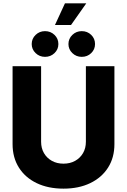

<svg xmlns="http://www.w3.org/2000/svg" viewBox="-20 -1126 765 1156"><path d="M362.3 9.8Q270 9.8 200.9 -23.4Q131.8 -56.6 93.8 -116.9Q55.7 -177.2 55.7 -258.3V-727.5H227.5V-272.5Q227.5 -233.9 244.6 -204.3Q261.7 -174.8 292 -157.7Q322.3 -140.6 362.3 -140.6Q402.3 -140.6 432.6 -157.7Q462.9 -174.8 480 -204.3Q497.1 -233.9 497.1 -272.5V-727.5H668.9V-258.3Q668.9 -177.2 630.6 -116.9Q592.3 -56.6 523.2 -23.4Q454.1 9.8 362.3 9.8ZM472.2 -783.7Q439 -783.7 415.5 -806.4Q392.1 -829.1 392.1 -860.8Q392.1 -893.1 415.5 -915.8Q439 -938.5 472.2 -938.5Q505.9 -938.5 529.1 -916Q552.2 -893.6 552.2 -860.8Q552.2 -828.6 529.1 -806.2Q505.9 -783.7 472.2 -783.7ZM251 -783.7Q217.8 -783.7 194.3 -806.4Q170.9 -829.1 170.9 -860.8Q170.9 -893.1 194.3 -915.8Q217.8 -938.5 251 -938.5Q284.7 -938.5 308.1 -916Q331.5 -893.6 331.5 -860.8Q331.5 -828.6 308.1 -806.2Q284.7 -783.7 251 -783.7ZM311 -975.6 371.1 -1106H499.5L407.7 -975.6Z"/></svg>

Font: Inter 16pt ExtraBold
Style: Regular
Weight: 800
Version: Version 4.001;git-66647c0bb